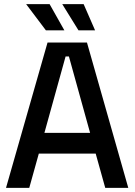

<svg xmlns="http://www.w3.org/2000/svg" viewBox="-20 -905 648 925"><path d="M9 0 209 -700H399L598 0H487L441 -165H167L121 0ZM414 -265 312 -633H296L194 -265ZM201 -759 106 -885H219L290 -759ZM383 -885 438 -759H358L280 -885Z"/></svg>

Font: Space Grotesk Frontify Medium
Style: Regular
Weight: 500
Designer: Florian Karsten
Version: Version 2.000